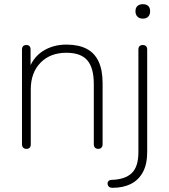

<svg xmlns="http://www.w3.org/2000/svg" viewBox="-20 -705 808 917"><path d="M106 6Q96 6 90.5 0Q85 -6 85 -16V-468Q85 -479 90.5 -484.5Q96 -490 106 -490Q116 -490 121 -484.5Q126 -479 126 -468V-366H115Q135 -429 184 -460.5Q233 -492 297 -492Q355 -492 393.5 -472Q432 -452 451 -411Q470 -370 470 -308V-16Q470 -6 464.5 0Q459 6 449 6Q439 6 433.5 0Q428 -6 428 -16V-304Q428 -381 397 -417Q366 -453 297 -453Q220 -453 173.5 -405.5Q127 -358 127 -278V-16Q127 6 106 6ZM517 192Q508 192 502.5 188.5Q497 185 495 179Q493 173 494 167.5Q495 162 500 158Q505 154 514 154Q578 152 609.5 121.5Q641 91 641 22V-468Q641 -479 646.5 -484.5Q652 -490 662 -490Q672 -490 677.5 -484.5Q683 -479 683 -468V21Q683 79 662.5 117Q642 155 605 173.5Q568 192 517 192ZM662 -616Q646 -616 636.5 -625.5Q627 -635 627 -651Q627 -668 636.5 -676.5Q646 -685 662 -685Q679 -685 688 -676.5Q697 -668 697 -651Q697 -635 688 -625.5Q679 -616 662 -616Z"/></svg>

Font: Nunito ExtraLight
Style: Regular
Weight: 200
Designer: Vernon Adams
Foundry: Vernon Adams
Version: Version 3.602